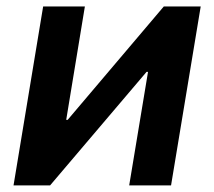

<svg xmlns="http://www.w3.org/2000/svg" viewBox="-20 -562 649 582"><path d="M498.5 0H371.6L428.7 -344.2H424.3L131.8 0H21L110.8 -542.5H237.3L180.7 -198.7H185.1L476.6 -542.5H588.4Z"/></svg>

Font: Inter 16pt SemiBold
Style: Italic
Weight: 600
Italic angle: -9.3988°
Version: Version 4.001;git-66647c0bb